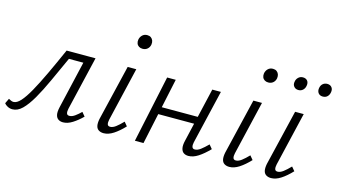

<svg xmlns="http://www.w3.org/2000/svg" viewBox="-93 -880 2006 1142"><g transform="rotate(15 910.0 -309.0)"><path d="M32 8Q16 8 2 0.5Q-12 -7 -18 -16L-3 -47Q4 -43 12 -39.5Q20 -36 27 -36Q48 -36 71 -61.5Q94 -87 121.5 -136Q149 -185 182 -255Q215 -325 254 -413H401L392 -369H280Q243 -288 211.5 -219Q180 -150 150.5 -99Q121 -48 92.5 -20Q64 8 32 8ZM343 5Q326 5 314 -3Q302 -11 298 -28.5Q294 -46 301 -77L379 -413H432L354 -82Q350 -64 353 -53Q356 -42 370 -42Q386 -42 404 -55Q422 -68 439 -85L459 -61Q431 -33 401 -14Q371 5 343 5Z M593 5Q575 5 562.5 -3Q550 -11 546.5 -27.5Q543 -44 548 -70L630 -413H683L605 -82Q601 -64 604 -53Q607 -42 621 -42Q637 -42 655.5 -56Q674 -70 697 -94L717 -70Q684 -35 653 -15Q622 5 593 5ZM687 -540Q674 -540 664.5 -546Q655 -552 651 -562.5Q647 -573 649 -586Q652 -603 664 -614.5Q676 -626 694 -626Q708 -626 717 -619.5Q726 -613 730 -602.5Q734 -592 732 -578Q729 -561 717 -550.5Q705 -540 687 -540Z M1115 5Q1098 5 1086 -3Q1074 -11 1070 -29.5Q1066 -48 1073 -77L1151 -413H1204L1126 -82Q1122 -64 1125.5 -53Q1129 -42 1142 -42Q1159 -42 1177.5 -56Q1196 -70 1220 -94L1240 -70Q1206 -35 1175 -15Q1144 5 1115 5ZM785 0 873 -413H926L838 0ZM849 -189 859 -234H1140L1130 -189Z M1367 5Q1349 5 1336.5 -3Q1324 -11 1320.5 -27.5Q1317 -44 1322 -70L1404 -413H1457L1379 -82Q1375 -64 1378 -53Q1381 -42 1395 -42Q1411 -42 1429.5 -56Q1448 -70 1471 -94L1491 -70Q1458 -35 1427 -15Q1396 5 1367 5ZM1461 -540Q1448 -540 1438.5 -546Q1429 -552 1425 -562.5Q1421 -573 1423 -586Q1426 -603 1438 -614.5Q1450 -626 1468 -626Q1482 -626 1491 -619.5Q1500 -613 1504 -602.5Q1508 -592 1506 -578Q1503 -561 1491 -550.5Q1479 -540 1461 -540Z M1624 5Q1606 5 1593.5 -3Q1581 -11 1577.5 -27.5Q1574 -44 1579 -70L1661 -413H1714L1636 -82Q1632 -64 1635 -53Q1638 -42 1652 -42Q1668 -42 1686.5 -56Q1705 -70 1728 -94L1748 -70Q1715 -35 1684 -15Q1653 5 1624 5ZM1646 -543Q1628 -543 1618 -555.5Q1608 -568 1612 -586Q1614 -601 1625.5 -612Q1637 -623 1653 -623Q1672 -623 1681.5 -611Q1691 -599 1687 -579Q1684 -563 1673 -553Q1662 -543 1646 -543ZM1796 -543Q1778 -543 1768.5 -555Q1759 -567 1762 -586Q1765 -604 1776.5 -613.5Q1788 -623 1803 -623Q1822 -623 1831.5 -610.5Q1841 -598 1837 -579Q1834 -563 1823.5 -553Q1813 -543 1796 -543Z"/></g></svg>

Font: Ysabeau Office Light
Style: Italic
Weight: 300
Italic angle: -12°
Designer: Christian Thalmann (Catharsis Fonts)
Version: Version 2.001;gftools[0.9.30]; featfreeze: tnum,lnum,ss02